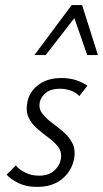

<svg xmlns="http://www.w3.org/2000/svg" viewBox="-20 -726 404 753"><path d="M125 7Q83 7 52.5 -8Q22 -23 6 -41L42 -77Q55 -61 79.5 -49Q104 -37 133 -37Q169 -37 191 -55.5Q213 -74 218 -99Q224 -127 210 -147Q196 -167 173 -184Q150 -201 127 -220.5Q104 -240 92 -265.5Q80 -291 88 -329Q98 -370 133 -395Q168 -420 221 -420Q253 -420 278.5 -411.5Q304 -403 323 -390L291 -349Q279 -363 258.5 -370.5Q238 -378 214 -378Q181 -378 161.5 -363Q142 -348 136 -326Q131 -301 145 -282Q159 -263 182.5 -245.5Q206 -228 229 -208.5Q252 -189 265 -162Q278 -135 269 -96Q258 -51 221 -22Q184 7 125 7ZM115 -510 261 -706H302L285 -672L159 -510ZM322 -510 266 -671 261 -706H302L364 -510Z"/></svg>

Font: Ysabeau Office Light
Style: Italic
Weight: 300
Italic angle: -12°
Designer: Christian Thalmann (Catharsis Fonts)
Version: Version 2.001;gftools[0.9.30]; featfreeze: tnum,lnum,ss02